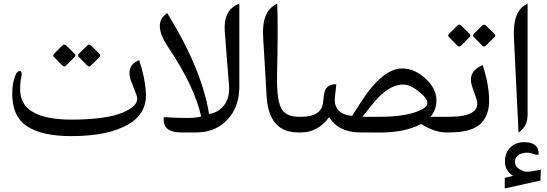

<svg xmlns="http://www.w3.org/2000/svg" viewBox="-20 -756 3122 1096"><path d="M385.3 21Q223.1 21 137.2 -33.2Q48.8 -89.8 49.8 -222.7Q50.3 -286.6 68.8 -328.1Q79.6 -352.1 94.2 -350.6Q108.9 -348.6 101.1 -314Q94.2 -282.2 95.2 -239.3Q99.1 -72.8 391.1 -73.2Q559.1 -73.7 654.8 -104Q704.6 -120.1 733.9 -143.1Q774.4 -174.3 758.8 -213.9Q731 -284.2 726.1 -298.8Q700.2 -377.4 766.1 -409.2L774.4 -412.6Q808.6 -311 813 -224.1Q818.4 -108.9 715.8 -47.9Q599.1 21.5 385.3 21ZM359.1 -495.4 405.6 -448.8Q415 -439.4 406.1 -430.6L356.9 -381.8Q346.9 -371.3 336.9 -381.3L287.6 -430.6Q279.3 -439.4 289.3 -449.9L335.8 -495.9Q346.9 -507.5 359.1 -495.4ZM500.3 -495.4 547.4 -448.8Q556.8 -439.4 547.9 -430.6L498.6 -381.8Q488.7 -371.3 478.7 -381.3L430 -430.6Q420.5 -439.4 431.6 -450.5L477.6 -495.9Q488.7 -507.5 500.3 -495.4Z M1173.3 -105.5Q1226.1 -113.3 1258.3 -154.3Q1293 -197.8 1287.1 -270.5L1263.2 -574.2Q1253.9 -695.3 1337.9 -731.9L1346.2 -735.8V-263.7Q1346.2 -160.2 1294.9 -92.8Q1224.1 0 1100.6 0Q1100.6 0 1013.2 0Q913.6 0 914.1 -74.7V-87.4Q1081.5 -76.2 1128.4 -90.8Q1089.4 -265.1 939.9 -486.8Q852.5 -617.2 925.3 -674.3L934.6 -681.6Q1133.3 -358.9 1173.3 -105.5Z M1681.6 0Q1514.2 0 1502 -206.5L1481.9 -547.9Q1473.6 -687.5 1554.2 -731L1562.5 -735.4Q1567.9 -602.1 1561.5 -330.1Q1558.1 -169.4 1593.3 -125.5Q1622.6 -89.4 1684.1 -89.4H1691.9Q1709 -89.4 1709 -47.9V-44.9Q1709 0 1691.9 0Z M2048.8 -89.4H2148.9Q2284.7 -89.4 2364.7 -120.6Q2421.4 -142.6 2419.9 -168Q2418 -200.7 2352.5 -247.1Q2314.9 -273.4 2281.7 -273.4Q2194.8 -272.9 2105.5 -160.6ZM2383.8 -48.3Q2291.5 1 2147 0.5L2036.6 0Q1912.1 -0.5 1858.9 -87.4Q1794.4 0 1699.2 0H1687Q1650.4 0 1650.4 -44.9V-47.9Q1650.4 -89.4 1687 -89.4H1698.7Q1813.5 -89.4 1823.7 -168.5L1829.6 -215.8Q1837.4 -274.9 1895 -274.9H1899.9L1892.1 -203.6Q1881.3 -106 1989.7 -94.2L2038.6 -170.4Q2163.6 -366.2 2277.3 -365.2Q2347.7 -364.7 2410.6 -306.2Q2469.2 -251.5 2471.2 -188Q2472.7 -129.4 2437 -89.4H2529.3H2537.1Q2554.2 -89.4 2554.2 -47.9V-44.9Q2554.2 0 2537.1 0H2526.9Q2460.4 0 2383.8 -48.3Z M2543.9 -89.4Q2719.2 -89.4 2703.1 -178.7Q2701.2 -188.5 2693.8 -208.5Q2676.8 -254.9 2672.4 -271Q2651.9 -345.2 2727.1 -380.9L2734.9 -384.8Q2772.5 -272.9 2772 -179.2Q2772 -104 2731.4 -57.6Q2681.6 0 2544.4 0H2532.2Q2495.6 0 2495.6 -44.9V-47.9Q2495.6 -89.4 2532.2 -89.4ZM2614 -609.1 2660.5 -562.6Q2669.9 -553.2 2661 -544.3L2611.7 -495.6Q2601.8 -485.1 2591.8 -495L2542.5 -544.3Q2534.2 -553.2 2544.2 -563.7L2590.7 -609.7Q2601.8 -621.3 2614 -609.1ZM2755.2 -609.1 2802.2 -562.6Q2811.7 -553.2 2802.8 -544.3L2753.5 -495.6Q2743.5 -485.1 2733.6 -495L2684.8 -544.3Q2675.4 -553.2 2686.5 -564.3L2732.5 -609.7Q2743.5 -621.3 2755.2 -609.1Z M2909 247.9Q2862.4 218.4 2862.4 166.4Q2862.4 114.4 2894 84.9Q2925.6 55.4 2971.1 55.4Q3055 55.4 3055 122.1Q3055 133 3026.5 123.2Q2999.6 113.8 2979.4 115.9Q2923.5 122.6 2919.9 163.5Q2915.8 204.9 2975.8 223.1Q2993.9 228.7 3067.4 211.7L3065.3 274.3L2861.4 319.8V259.3ZM2982.4 -730 2991.7 -734.4V-100.6Q2991.7 -33.2 2939.9 0.5L2913.6 -543.5Q2906.7 -690.4 2982.4 -730Z"/></svg>

Font: Gandom FD-WOL
Style: FD-WOL
Weight: 400
Foundry: DejaVu fonts team - Redesigned by Saber Rastikerdar - Based on Samim Font
Version: Version 0.6